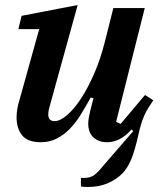

<svg xmlns="http://www.w3.org/2000/svg" viewBox="-20 -554 636 764"><path d="M330 190Q312 190 302 188V154H315Q341 154 357 141Q373 128 393 103L510 -32L504 -39Q477 -10 453 1Q429 12 408 12Q386 12 371.5 5.5Q357 -1 348 -11Q339 -21 335 -34Q331 -47 331 -60Q331 -74 334 -90Q337 -106 340 -117L352 -163L341 -166Q321 -130 301 -97.5Q281 -65 257.5 -41Q234 -17 205.5 -2.5Q177 12 142 12Q91 12 68.5 -15Q46 -42 46 -87Q46 -120 58 -158L136 -438H53L66 -491L289 -534L176 -125Q172 -110 172 -99Q172 -72 197 -72Q219 -72 247 -96Q275 -120 302.5 -162Q330 -204 355 -261.5Q380 -319 397 -387L431 -522H556L442 -69L460 -61L557 -176L590 -155Q579 -139 570 -124.5Q561 -110 554 -94Q547 -78 541.5 -60Q536 -42 531 -19Q517 44 502.5 79.5Q488 115 466 137Q442 161 408 175.5Q374 190 330 190Z"/></svg>

Font: IBM Plex Serif SemiBold
Style: Italic
Weight: 600
Italic angle: -14°
Designer: Mike Abbink, Paul van der Laan, Pieter van Rosmalen
Foundry: Bold Monday
Version: Version 2.5